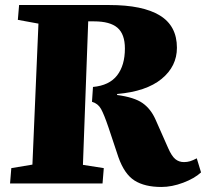

<svg xmlns="http://www.w3.org/2000/svg" viewBox="-20 -730 825 764"><path d="M350 -384Q415 -390 446 -430Q477 -470 477 -537Q477 -594 447.5 -619.5Q418 -645 354 -645H331L310 -74L393 -61L388 0H20L25 -61L109 -75L133 -636L51 -651L56 -710H415Q548 -710 616 -668.5Q684 -627 684 -540Q684 -466 623 -416Q562 -366 446 -356V-352Q514 -343 547 -320Q580 -297 599 -254L649 -141Q663 -109 677.5 -97Q692 -85 712 -85Q725 -85 736.5 -88.5Q748 -92 763 -100L780 -44Q754 -20 709 -3Q664 14 622 14Q556 14 515.5 -11.5Q475 -37 451 -105L412 -222Q394 -275 382 -296.5Q370 -318 346 -325Z"/></svg>

Font: Literata 36pt ExtraBold
Style: Italic
Weight: 800
Italic angle: -2°
Designer: Latin by Veronika Burian and Jose Scaglione. Greek by Irene Vlachou. Cyrillic by Vera Evstafieva
Foundry: TypeTogether
Version: Version 3.002